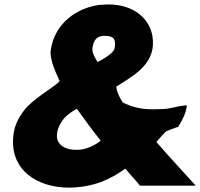

<svg xmlns="http://www.w3.org/2000/svg" viewBox="-20 -850 916 879"><path d="M41 -229C24 -70 152 9 296 9C406 8 484 -28 554 -78C568 -60 585 -42 600 -25L621 0H876L747 -142C730 -161 715 -178 696 -200C717 -224 735 -246 743 -250C759 -256 776 -263 791 -268L796 -269L798 -273C820 -308 831 -336 834 -357L835 -368L824 -367C792 -364 763 -353 731 -351C677 -350 620 -342 542 -381C526 -405 515 -430 512 -453C572 -493 674 -542 680 -643C687 -755 594 -843 444 -828C440 -828 436 -828 431 -827C333 -813 232 -745 213 -625C204 -575 243 -504 253 -479C237 -457 162 -418 106 -363C71 -325 46 -280 41 -229ZM241 -237C243 -262 256 -286 273 -308C290 -327 314 -342 332 -352C366 -304 402 -255 441 -206C425 -192 388 -170 349 -165C281 -158 235 -187 241 -237ZM403 -629C409 -669 424 -686 460 -686C503 -686 511 -668 505 -630C502 -611 469 -588 427 -566C418 -580 400 -609 403 -629Z"/></svg>

Font: Rabbid Highway Sign IV
Style: BlkObl
Weight: 400
Foundry: Cannot Into Space Fonts
Version: Version 0.277